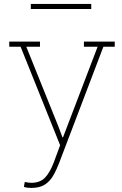

<svg xmlns="http://www.w3.org/2000/svg" viewBox="-20 -739 619 973"><path d="M138.2 213.4Q115.7 213.4 101.1 208L105.5 183.1Q110.8 184.6 121.6 186Q132.3 187.5 138.2 187.5Q183.1 187.5 208.3 161.1Q233.4 134.8 252.9 83L284.7 -2.9L84.5 -502H26.9V-528.3H182.6V-502H113.3L276.9 -95.7L296.4 -43H299.3L474.6 -502H405.3V-528.3H561.5V-502H503.9L279.3 87.9Q265.1 125 248.3 153.3Q231.4 181.6 205.6 197.5Q179.7 213.4 138.2 213.4ZM136.2 -693.4V-719.2H442.4V-693.4Z"/></svg>

Font: Roboto Slab Thin
Style: Regular
Weight: 100
Designer: Google
Version: Version 2.000; ttfautohint (v1.8.1.43-b0c9)